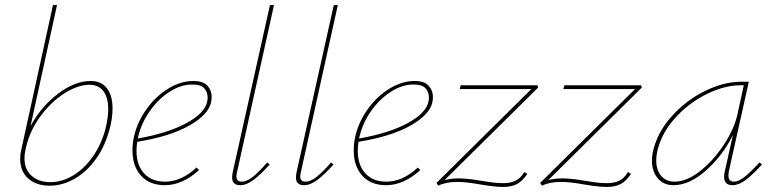

<svg xmlns="http://www.w3.org/2000/svg" viewBox="-20 -731 3068 761"><path d="M426 -301Q426 -262 415 -222Q398 -155 362 -103.5Q326 -52 277.5 -23.5Q229 5 176 5Q124 5 92 -23.5Q60 -52 60 -101Q60 -120 64 -136L190 -711H206L101 -231Q143 -309 210 -359.5Q277 -410 339 -410Q382 -410 404 -381Q426 -352 426 -301ZM409 -298Q409 -344 390 -369.5Q371 -395 335 -395Q289 -395 236 -361.5Q183 -328 140.5 -270.5Q98 -213 83 -146L81 -137Q77 -121 77 -104Q77 -59 105.5 -34Q134 -9 179 -9Q225 -9 269 -35Q313 -61 347 -109Q381 -157 398 -220Q409 -266 409 -298Z M819 -346Q819 -339 817 -327Q807 -277 730.5 -233.5Q654 -190 524 -169Q521 -151 521 -133Q521 -77 551 -44Q581 -11 634 -11Q699 -11 759 -67L769 -57Q703 3 633 3Q573 3 539 -34.5Q505 -72 505 -135Q505 -165 512 -194Q526 -251 562.5 -301Q599 -351 648 -380.5Q697 -410 746 -410Q785 -410 802 -391.5Q819 -373 819 -346ZM803 -344Q803 -366 789.5 -381Q776 -396 742 -396Q697 -396 652.5 -367.5Q608 -339 575 -292.5Q542 -246 529 -194L526 -182Q645 -203 718 -242.5Q791 -282 801 -327Q803 -337 803 -344Z M900 -28Q900 -38 903 -51L1050 -711H1066L920 -51Q917 -41 917 -32Q917 -11 938 -11Q958 -11 982 -30Q1006 -49 1039 -87L1049 -79Q1013 -39 985 -18Q957 3 932 3Q900 3 900 -28Z M1153 -28Q1153 -38 1156 -51L1303 -711H1319L1173 -51Q1170 -41 1170 -32Q1170 -11 1191 -11Q1211 -11 1235 -30Q1259 -49 1292 -87L1302 -79Q1266 -39 1238 -18Q1210 3 1185 3Q1153 3 1153 -28Z M1696 -346Q1696 -339 1694 -327Q1684 -277 1607.5 -233.5Q1531 -190 1401 -169Q1398 -151 1398 -133Q1398 -77 1428 -44Q1458 -11 1511 -11Q1576 -11 1636 -67L1646 -57Q1580 3 1510 3Q1450 3 1416 -34.5Q1382 -72 1382 -135Q1382 -165 1389 -194Q1403 -251 1439.5 -301Q1476 -351 1525 -380.5Q1574 -410 1623 -410Q1662 -410 1679 -391.5Q1696 -373 1696 -346ZM1680 -344Q1680 -366 1666.5 -381Q1653 -396 1619 -396Q1574 -396 1529.5 -367.5Q1485 -339 1452 -292.5Q1419 -246 1406 -194L1403 -182Q1522 -203 1595 -242.5Q1668 -282 1678 -327Q1680 -337 1680 -344Z M2058 -49 2070 -42Q2051 -13 2029 -1.5Q2007 10 1974 10Q1941 10 1883 0Q1827 -10 1794 -10Q1747 -10 1717 5L1710 -6L2086 -378H1802L1806 -393H2110L2113 -384L1742 -17Q1767 -24 1797 -24Q1834 -24 1890 -14Q1897 -13 1922.5 -9Q1948 -5 1974 -5Q2003 -5 2023 -14.5Q2043 -24 2058 -49Z M2469 -49 2481 -42Q2462 -13 2440 -1.5Q2418 10 2385 10Q2352 10 2294 0Q2238 -10 2205 -10Q2158 -10 2128 5L2121 -6L2497 -378H2213L2217 -393H2521L2524 -384L2153 -17Q2178 -24 2208 -24Q2245 -24 2301 -14Q2308 -13 2333.5 -9Q2359 -5 2385 -5Q2414 -5 2434 -14.5Q2454 -24 2469 -49Z M3000 -79Q2963 -38 2935.5 -17.5Q2908 3 2883 3Q2850 3 2850 -31Q2850 -41 2853 -53L2885 -196Q2845 -115 2779 -56Q2713 3 2649 3Q2610 3 2587 -24.5Q2564 -52 2564 -94Q2564 -110 2567 -126Q2583 -203 2640 -267.5Q2697 -332 2772.5 -369.5Q2848 -407 2917 -407H2948L2869 -53Q2867 -41 2867 -36Q2867 -11 2889 -11Q2908 -11 2931.5 -30Q2955 -49 2990 -87ZM2903 -278 2928 -393H2915Q2851 -393 2779.5 -357.5Q2708 -322 2653.5 -260.5Q2599 -199 2584 -126Q2581 -110 2581 -95Q2581 -57 2600.5 -34Q2620 -11 2653 -11Q2702 -11 2755 -53Q2808 -95 2849 -157.5Q2890 -220 2903 -278Z"/></svg>

Font: Ysabeau Thin
Style: Italic
Weight: 200
Italic angle: -12°
Designer: Christian Thalmann (Catharsis Fonts)
Version: Version 0.003